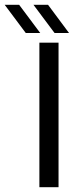

<svg xmlns="http://www.w3.org/2000/svg" viewBox="-108 -777 319 797"><path d="M55.5 0V-600H135V0ZM-1 -640 -88.5 -757H-28.5L59 -640ZM118.5 -640 31 -757H91.5L178.5 -640Z"/></svg>

Font: Big Shoulders Stencil Text Thin
Style: Regular
Weight: 400
Version: Version 2.001